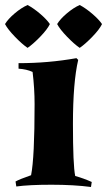

<svg xmlns="http://www.w3.org/2000/svg" viewBox="-45 -737 427 766"><path d="M154 -641Q144 -620 115.5 -590.5Q87 -561 65 -546Q43 -561 14.5 -590.5Q-14 -620 -25 -641Q-13 -661 13.5 -683.5Q40 -706 65 -717Q88 -705 114.5 -682.5Q141 -660 154 -641ZM362 -641Q352 -620 323.5 -590.5Q295 -561 273 -546Q251 -561 222.5 -590.5Q194 -620 183 -641Q195 -661 221.5 -683.5Q248 -706 273 -717Q296 -705 322.5 -682.5Q349 -660 362 -641ZM93 -322Q93 -384 85 -450Q61 -461 29 -463V-485Q148 -485 260 -505L267 -498Q246 -408 246 -243Q246 -78 255 -35Q290 -25 321 -11L318 9Q250 0 160.5 0Q71 0 20 7L17 -13Q33 -22 79 -38Q93 -108 93 -322Z"/></svg>

Font: Almendra
Style: Bold
Weight: 700
Designer: Ana Sanfelippo
Foundry: Ana Sanfelippo
Version: Version 1.004